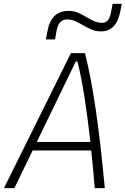

<svg xmlns="http://www.w3.org/2000/svg" viewBox="-32 -967 645 987"><path d="M-11.7 0 332.5 -693.8H404.8Q434.6 -577.1 459.5 -408.4Q484.4 -239.7 506.8 0H455.1Q446.3 -105 437 -193.4H135.7L42 0ZM157.2 -237.3H432.6Q417.5 -372.1 401.4 -473.6Q385.3 -575.2 366.2 -650.9H357.4ZM204.1 -764.6 211.4 -803.7Q229.5 -911.1 320.8 -911.1Q346.7 -911.1 368.4 -901.9Q390.1 -892.6 410.2 -880.4Q430.2 -868.2 450.4 -858.9Q470.7 -849.6 494.1 -849.6Q530.3 -849.6 539.6 -908.2L546.9 -947.3H593.8L587.4 -913.1Q568.4 -805.7 487.3 -805.7Q461.4 -805.7 439.2 -814.9Q417 -824.2 396.5 -836.4Q376 -848.6 355.5 -857.9Q335 -867.2 313 -867.2Q269 -867.2 258.8 -808.6L251 -764.6Z"/></svg>

Font: CaskaydiaCove NF ExtraLight
Style: Italic
Weight: 200
Italic angle: -10°
Designer: Aaron Bell
Foundry: Saja Typeworks
Version: Version 2111.001; VTT 6.35;Nerd Fonts 3.2.1